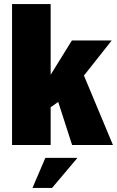

<svg xmlns="http://www.w3.org/2000/svg" viewBox="-20 -710 573 940"><path d="M333 0 265 -211 228 -185V0H39V-690H228V-344L332 -512H527L391 -340L533 0ZM202 63H359L235 210H139Z"/></svg>

Font: Decalotype Black
Style: Regular
Weight: 900
Designer: Alfredo Marco Pradil
Foundry: Alfredo Marco Pradil
Version: Version 1.0